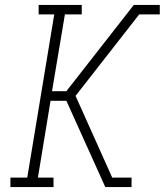

<svg xmlns="http://www.w3.org/2000/svg" viewBox="-20 -755 665 775"><path d="M22 0V-38H90L199 -697H136V-735H310V-697H242L190 -387H248L520 -735H625V-697H542L285 -368L433 -38H511V0H405L248 -348H184L133 -38H196V0Z"/></svg>

Font: Iosevka Curly Slab XLtExObl
Style: Regular
Weight: 200
Width: 7
Italic angle: -9°
Monospace: yes
Designer: Belleve Invis
Foundry: Belleve Invis
Version: Version 11.0.0; ttfautohint (v1.8.3)